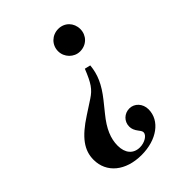

<svg xmlns="http://www.w3.org/2000/svg" viewBox="-201 -595 903 903"><g transform="rotate(-45 250.0 -143.5)"><path d="M421 -418C421 -460 390 -492 348 -492C306 -492 273 -460 273 -418C273 -378 306 -344 346 -344C389 -344 421 -376 421 -418ZM262 -105C308 -163 328 -209 333 -264L304 -271C276 -201 260 -178 222 -153L156 -110C66 -52 30 -2 30 61C30 147 100 205 206 205C307 205 381 151 381 76C381 38 354 9 320 9C286 9 259 35 259 69C259 84 264 97 277 114C285 124 288 130 288 136C288 155 258 174 226 174C183 174 157 144 157 94C157 47 176 1 221 -54Z"/></g></svg>

Font: XITS
Style: Bold Italic
Weight: 700
Italic angle: -16.33°
Designer: MicroPress Inc., with final additions and corrections provided by Coen Hoffman, Elsevier (retired)
Version: Version 1.105